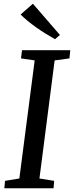

<svg xmlns="http://www.w3.org/2000/svg" viewBox="-20 -1013 398 1033"><path d="M3.3 0 7 -40 84.1 -52.7 166.6 -688.1 92.9 -698.7 98.5 -743H358.2L353.6 -698.7L274 -688.1L192.2 -52.7L271.4 -40L268.1 0ZM276 -802.2Q252.5 -815.2 226.7 -831.2Q200.9 -847.2 175.8 -864.9Q150.7 -882.6 128.8 -900.6Q107 -918.6 90.8 -934.9L157 -993L302.5 -824.8Z"/></svg>

Font: Merriweather 7pt Light
Style: Italic
Weight: 300
Italic angle: -7.8°
Designer: Eben Sorkin
Foundry: Eben Sorkin
Version: Version 2.200;gftools[0.9.31]